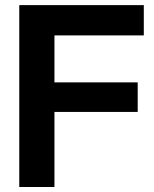

<svg xmlns="http://www.w3.org/2000/svg" viewBox="-20 -748 618 768"><path d="M57.1 0H197.8V-300.3H530.8V-418.5H197.8V-606.4H555.2V-727.5H57.1Z"/></svg>

Font: Raveo Display Display SemiBold
Style: Regular
Weight: 600
Designer: Jakub Foglar, Rasmus Andersson (Inter)
Foundry: Jakubfoglar.com
Version: Version 1.100;Glyphs 3.2.3 (3260)